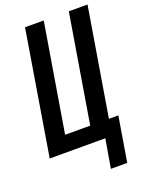

<svg xmlns="http://www.w3.org/2000/svg" viewBox="-170 -817 823 1071"><g transform="rotate(-20 242.0 -282.0)"><path d="M297 171 326 0H-4L117 -735H228L122 -95H271L377 -735H488L382 -95H438L394 171Z"/></g></svg>

Font: Iosevka QP
Style: Bold Italic
Weight: 700
Italic angle: -9°
Designer: Belleve Invis
Foundry: Belleve Invis
Version: Version 20.0.0; ttfautohint (v1.8.4)